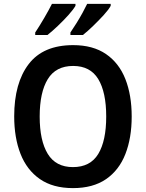

<svg xmlns="http://www.w3.org/2000/svg" viewBox="-20 -957 750 987"><path d="M657 -358Q657 -248 624.5 -165Q592 -82 525 -36Q458 10 355 10Q252 10 185 -36.5Q118 -83 85.5 -166Q53 -249 53 -359Q53 -530 127.5 -627.5Q202 -725 356 -725Q458 -725 525 -679Q592 -633 624.5 -550.5Q657 -468 657 -358ZM184 -358Q184 -234 225.5 -166Q267 -98 355 -98Q444 -98 485 -165.5Q526 -233 526 -358Q526 -483 485 -550.5Q444 -618 356 -618Q267 -618 225.5 -550Q184 -482 184 -358ZM549 -927Q539 -908 513.5 -880Q488 -852 458.5 -823.5Q429 -795 406 -777H342V-790Q357 -812 373.5 -838.5Q390 -865 404.5 -891.5Q419 -918 428 -937H549ZM368 -927Q357 -908 332 -880Q307 -852 277.5 -824Q248 -796 224 -777H161V-790Q183 -823 207.5 -865Q232 -907 247 -937H368Z"/></svg>

Font: Noto Sans Hebrew SemiCondensed SemiBold
Style: Regular
Weight: 600
Width: 4
Designer: Monotype Design Team
Foundry: Monotype Imaging Inc.
Version: Version 2.004; ttfautohint (v1.8.4.7-5d5b)